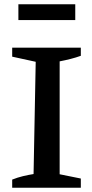

<svg xmlns="http://www.w3.org/2000/svg" viewBox="-20 -878 432 898"><path d="M37 0V-38Q62 -48 87 -54Q112 -60 137 -64L147 -589L37 -613V-655H358V-617Q336 -609 310.5 -602.5Q285 -596 259 -591V-63L358 -43V0ZM66 -784V-858H332V-784Z"/></svg>

Font: Piazzolla 24pt SemiBold
Style: Regular
Weight: 600
Designer: Juan Pablo del Peral
Foundry: Huerta Tipografica
Version: Version 2.005